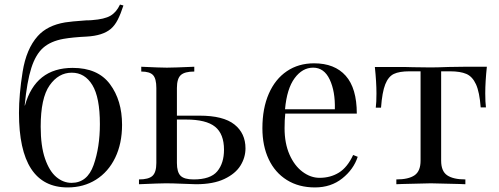

<svg xmlns="http://www.w3.org/2000/svg" viewBox="-20 -806 2182 840"><path d="M514 -260Q514 -178 484 -116Q454 -54 400 -20Q346 14 276 14Q63 14 63 -312Q63 -392 79 -492Q95 -592 145 -648Q187 -695 265 -708Q288 -712 358 -717Q376 -717 383 -718Q437 -722 463 -737Q489 -752 505 -786L520 -782Q508 -745 495 -719.5Q482 -694 464 -679Q429 -650 360 -646Q298 -643 258 -636Q202 -626 169 -597Q136 -568 117 -508.5Q98 -449 88 -345L89 -344Q135 -509 298 -509Q408 -509 461 -438Q514 -367 514 -260ZM417 -263Q417 -380 384 -434Q351 -488 294 -488Q236 -488 197 -432.5Q158 -377 158 -252Q158 -167 177 -112Q196 -57 226.5 -31.5Q257 -6 293 -6Q362 -6 389.5 -84Q417 -162 417 -263Z M1054 -157Q1054 -117 1032 -81.5Q1010 -46 961.5 -23Q913 0 838 0Q822 0 780 -2Q734 -4 706 -4Q680 -4 588 0V-21Q630 -21 647 -36.5Q664 -52 664 -93V-421Q664 -462 649.5 -477.5Q635 -493 598 -493V-514Q682 -510 710 -510Q738 -510 830 -514V-493Q788 -493 771 -477.5Q754 -462 754 -421V-300H853Q957 -300 1005.5 -261.5Q1054 -223 1054 -157ZM960 -151Q960 -220 921 -251.5Q882 -283 794 -283H754V-93Q754 -53 770 -37Q786 -21 827 -21Q901 -21 930.5 -56.5Q960 -92 960 -151Z M1545 -120Q1527 -65 1477.5 -25.5Q1428 14 1358 14Q1287 14 1235 -18.5Q1183 -51 1155.5 -109.5Q1128 -168 1128 -245Q1128 -332 1156 -396Q1184 -460 1235 -494.5Q1286 -529 1354 -529Q1444 -529 1492.5 -474.5Q1541 -420 1541 -309H1228Q1225 -281 1225 -245Q1225 -179 1246.5 -130Q1268 -81 1303.5 -54.5Q1339 -28 1378 -28Q1426 -28 1463 -51Q1500 -74 1525 -128ZM1227 -328H1445Q1447 -406 1422.5 -458Q1398 -510 1350 -510Q1303 -510 1269 -464Q1235 -418 1227 -328Z M2103 -398Q2103 -359 2106 -336H2083Q2078 -403 2062.5 -437Q2047 -471 2020.5 -482.5Q1994 -494 1949 -494H1910V-103Q1910 -57 1936.5 -39Q1963 -21 2016 -21V0L1991 -1Q1892 -4 1865 -4Q1838 -4 1739 -1L1714 0V-21Q1767 -21 1793.5 -39Q1820 -57 1820 -103V-494H1771Q1727 -494 1703 -482.5Q1679 -471 1665.5 -437Q1652 -403 1647 -335H1624Q1627 -358 1627 -397Q1627 -447 1620 -513H1716Q1762 -513 1786 -512L1864 -511Q1891 -511 1943 -513L2014 -514H2110Q2103 -448 2103 -398Z"/></svg>

Font: Myanmar April Display
Style: Regular
Weight: 400
Designer: Khon Soe Zaw Thu
Foundry: Myanmar OS
Version: Version 2.50 April 12, 2019